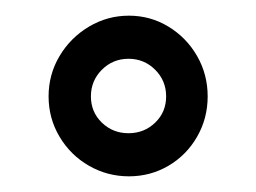

<svg xmlns="http://www.w3.org/2000/svg" viewBox="-20 -755 327 245"><path d="M56 -580.5Q42 -604 42 -632Q42 -660 56 -683.5Q70 -707 93.5 -721Q117 -735 144.5 -735Q172 -735 195 -721Q218 -707 231.5 -683.5Q245 -660 245 -632Q245 -604 231.5 -580.5Q218 -557 195 -543.5Q172 -530 144.5 -530Q117 -530 93.5 -543.5Q70 -557 56 -580.5ZM110 -666Q96 -652 96 -632Q96 -612 110 -598.5Q124 -585 144 -585Q164 -585 178 -598.5Q192 -612 192 -632Q192 -652 178 -666Q164 -680 144 -680Q124 -680 110 -666Z"/></svg>

Font: Exo
Style: DemiBold
Weight: 600
Designer: Natanael Gama
Version: Version 1.00